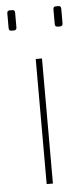

<svg xmlns="http://www.w3.org/2000/svg" viewBox="-51 -704 321 734"><g transform="rotate(-5 110.0 -337.0)"><path d="M15 -674H25Q35 -674 35 -663V-607Q35 -596 25 -596H15Q5 -596 5 -607V-663Q5 -674 15 -674ZM192 -674H202Q212 -674 212 -663V-607Q212 -596 202 -596H192Q182 -596 182 -607V-663Q182 -674 192 -674ZM122 0H98V-480H122Z"/></g></svg>

Font: Exo 2.0 Thin
Style: Regular
Weight: 250
Designer: Natanael Gama
Version: Version 1.001;PS 001.001;hotconv 1.0.70;makeotf.lib2.5.58329